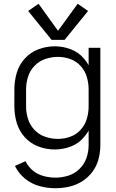

<svg xmlns="http://www.w3.org/2000/svg" viewBox="-20 -783 615 1016"><path d="M253 -572 129 -725 184 -763 287 -620 391 -763 446 -725 322 -572ZM273 213Q230 213 188 201.5Q146 190 112 162Q78 134 59 95L115 70Q129 99 154 119.5Q179 140 210.5 148.5Q242 157 273 157Q308 157 341.5 146.5Q375 136 400.5 111Q426 86 437.5 53Q449 20 449 -15V-92Q439 -74 425 -58Q397 -24 355.5 -8Q314 8 270 8Q226 8 184 -7.5Q142 -23 111.5 -56.5Q81 -90 68.5 -133Q56 -176 56 -220V-310Q56 -354 68.5 -397Q81 -440 111.5 -473.5Q142 -507 184 -522.5Q226 -538 270 -538Q314 -538 355.5 -522Q397 -506 425 -472Q439 -456 449 -438V-530H511V-15Q511 22 501.5 58.5Q492 95 469.5 125.5Q447 156 415.5 176Q384 196 347.5 204.5Q311 213 273 213ZM287 -48Q320 -48 352 -59.5Q384 -71 407 -96.5Q430 -122 439.5 -154.5Q449 -187 449 -220V-310Q449 -343 439.5 -375.5Q430 -408 407 -433.5Q384 -459 352 -470.5Q320 -482 287 -482Q253 -482 220 -471Q187 -460 163 -435Q139 -410 128.5 -377Q118 -344 118 -310V-220Q118 -186 128.5 -153Q139 -120 163 -95Q187 -70 220 -59Q253 -48 287 -48Z"/></svg>

Font: Jozsika Light
Style: Regular
Weight: 300
Monospace: yes
Designer: Belleve Invis
Foundry: Belleve Invis
Version: 2.1.0